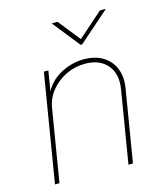

<svg xmlns="http://www.w3.org/2000/svg" viewBox="-113 -843 799 929"><g transform="rotate(-15 287.0 -378.5)"><path d="M128.9 -360.8 69.3 0H46.9L136.2 -541H158.7L139.2 -423.8H133.3Q161.6 -486.3 218.8 -517.6Q275.9 -548.8 337.9 -548.8Q394 -548.8 432.9 -524.9Q471.7 -501 489 -459Q506.3 -417 497.1 -360.8L437.5 0H415L474.6 -361.3Q487.3 -435.5 449.5 -481Q411.6 -526.4 337.9 -526.4Q286.6 -526.4 242.2 -504.9Q197.8 -483.4 167.2 -446Q136.7 -408.7 128.9 -360.8ZM262.2 -756.8 350.1 -646.5 474.6 -756.8H502.4L502 -754.4L349.6 -620.6H341.3L234.9 -754.4L235.4 -756.8Z"/></g></svg>

Font: Inter 17pt Thin
Style: Italic
Weight: 250
Italic angle: -9.3988°
Version: Version 4.001;git-66647c0bb